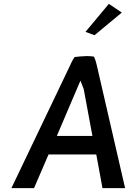

<svg xmlns="http://www.w3.org/2000/svg" viewBox="-20 -983 711 993"><path d="M422 -818 469 -801 610 -918 543 -963ZM627 -10 480 -648C477 -663 472 -677 466 -690C456 -692 441 -693 429 -693C406 -692 386 -691 366 -688C355 -673 345 -651 336 -631L39 -10H156L231 -184H478L510 -10ZM274 -280 396 -566 413 -522 458 -280Z"/></svg>

Font: Bluebird
Style: LiNrwObl
Weight: 300
Designer: Jasper
Foundry: Cannot Into Space Fonts
Version: Version 0.98